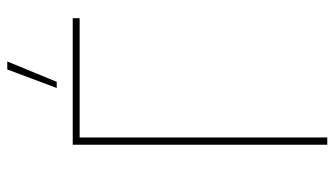

<svg xmlns="http://www.w3.org/2000/svg" viewBox="-216 -704 920 528"><g transform="rotate(-90 244.0 -440.0)"><path d="M339 -880H317L266 -744H283ZM110 0H130V-681H458V-700H110Z"/></g></svg>

Font: Fixel Text Thin
Style: Regular
Weight: 100
Width: 4
Designer: AlfaBravo + MacPaw
Foundry: Kyrylo Tkachov, Marchela Mozhyna, Serhii Makarenko, Maria Weinstein, Zakhar Kryvoshyya
Version: Version 1.211